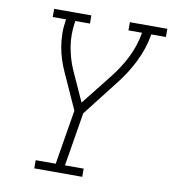

<svg xmlns="http://www.w3.org/2000/svg" viewBox="-82 -807 789 879"><g transform="rotate(10 312.5 -367.5)"><path d="M136 0V-38H229L271 -292L196 -458Q184 -484 175 -512Q166 -540 161 -569.5Q156 -599 155.5 -629.5Q155 -660 160 -691L161 -697H99V-735H272V-697H204L203 -691Q194 -633 203 -578Q212 -523 234 -473L297 -334L410 -477Q429 -501 445.5 -526.5Q462 -552 475.5 -579Q489 -606 498.5 -634Q508 -662 513 -691L514 -697H451V-735H625V-697H557L556 -691Q545 -628 515 -567.5Q485 -507 443 -454L313 -287L272 -38H359V0Z"/></g></svg>

Font: Iosevka Curly Slab XLtEx
Style: Italic
Weight: 200
Width: 7
Italic angle: -9°
Monospace: yes
Designer: Belleve Invis
Foundry: Belleve Invis
Version: Version 11.1.0; ttfautohint (v1.8.3)